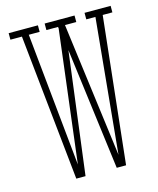

<svg xmlns="http://www.w3.org/2000/svg" viewBox="-107 -776 702 853"><g transform="rotate(-15 244.0 -349.0)"><path d="M137.5 2 67.5 -670H14.5V-700H149V-670H99L162.5 -36.5H158L235.5 -671L243.5 -605.5L233.5 -670H180V-700H317.5V-670H265.5L348 -36.5H344.5L405.5 -670H363.5V-700H483.5V-670H439L366.5 2H323.5L246.5 -596.5L257.5 -606.5L180 2Z"/></g></svg>

Font: Imbue Thin
Style: Regular
Weight: 100
Designer: Tyler Finck
Foundry: Etcetera Type Company
Version: Version 1.102